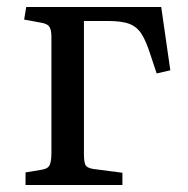

<svg xmlns="http://www.w3.org/2000/svg" viewBox="-20 -529 537 549"><path d="M53 0V-36L101 -44Q118 -47 122.5 -58Q127 -69 127 -92V-424Q127 -443 121.5 -452Q116 -461 98 -464L49 -473L55 -509H441L467 -328L428 -319L410 -373Q398 -411 385 -431.5Q372 -452 350.5 -460.5Q329 -469 288 -469H220V-89Q220 -67 224 -58Q228 -49 246 -46L330 -35V0Z"/></svg>

Font: Literata 36pt
Style: Regular
Weight: 400
Designer: Latin by Veronika Burian and Jose Scaglione. Greek by Irene Vlachou. Cyrillic by Vera Evstafieva.
Foundry: TypeTogether
Version: Version 3.002